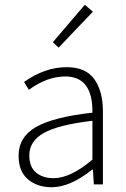

<svg xmlns="http://www.w3.org/2000/svg" viewBox="-20 -774 531 806"><path d="M197 12Q136 12 97 -21.5Q58 -55 58 -120Q58 -199 131.5 -241Q205 -283 368 -301Q370 -453 254 -453Q178 -453 101 -397L81 -430Q169 -492 260 -492Q340 -492 376 -441.5Q412 -391 412 -307V0H374L370 -62H367Q274 12 197 12ZM205 -26Q276 -26 368 -104V-267Q224 -250 163.5 -215.5Q103 -181 103 -122Q103 -73 131.5 -49.5Q160 -26 205 -26ZM226 -574 202 -597 336 -754 370 -725Z"/></svg>

Font: Toshiba Sans Light
Style: Regular
Weight: 300
Designer: Paul D. Hunt
Foundry: Toshiba Corporation
Version: Version 2.020;PS 2.0;hotconv 1.0.86;makeotf.lib2.5.63406